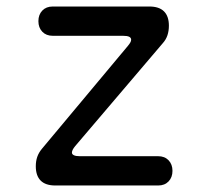

<svg xmlns="http://www.w3.org/2000/svg" viewBox="-20 -570 640 590"><path d="M150 0Q120 0 105 -15Q90 -30 90 -59Q90 -75 94.5 -88Q99 -101 109 -113L373 -429Q378 -435 380.5 -439.5Q383 -444 383 -448Q383 -454 377 -457Q371 -460 358 -460H142Q122 -460 110 -472.5Q98 -485 98 -505Q98 -525 110 -537.5Q122 -550 142 -550H439Q469 -550 484 -535Q499 -520 499 -491Q499 -475 494.5 -461.5Q490 -448 480 -437L211 -121Q206 -115 203.5 -110Q201 -105 201 -101Q201 -96 207 -93Q213 -90 225 -90H466Q486 -90 498 -77.5Q510 -65 510 -45Q510 -25 498 -12.5Q486 0 466 0Z"/></svg>

Font: Maple Mono Normal
Style: Regular
Weight: 400
Monospace: yes
Designer: subframe7536
Version: Version 7.000